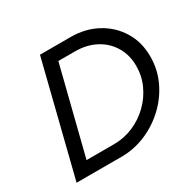

<svg xmlns="http://www.w3.org/2000/svg" viewBox="-139 -777 945 929"><g transform="rotate(-30 333.5 -312.5)"><path d="M35.4 0 191.7 -625H362.5Q443.8 -625 508.7 -590.3Q573.6 -555.6 611.8 -493.8Q650 -431.9 650 -350.7Q650 -279.2 620.5 -216Q591 -152.8 539.6 -104.2Q488.2 -55.6 422.9 -27.8Q357.6 0 286.1 0ZM131.9 -70.8H285.4Q342.4 -70.8 393.4 -92.7Q444.4 -114.6 483.7 -152.8Q522.9 -191 545.5 -240.3Q568.1 -289.6 568.1 -345.1Q568.1 -406.9 539.6 -454.2Q511.1 -501.4 461.1 -527.8Q411.1 -554.2 346.5 -554.2H253.5Z"/></g></svg>

Font: Afacad
Style: Italic
Weight: 400
Italic angle: -14°
Designer: Kristian Moeller
Foundry: Dicotype
Version: Version 1.000